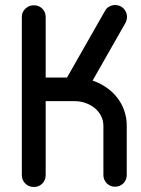

<svg xmlns="http://www.w3.org/2000/svg" viewBox="-20 -744 562 765"><path d="M162 -47Q162 -26 148.5 -12.5Q135 1 115 1Q95 1 81 -12.5Q67 -26 67 -47V-677Q67 -696 81 -709.5Q95 -723 115 -723Q135 -723 148.5 -709.5Q162 -696 162 -677V-435H247L398 -700Q404 -712 415.5 -718Q427 -724 438 -724Q451 -724 462 -718Q473 -712 479.5 -700.5Q486 -689 486 -677Q486 -665 480 -653L349 -423Q378 -413 403 -396Q428 -379 446.5 -355.5Q465 -332 475 -303.5Q485 -275 485 -243V-47Q485 -27 471.5 -13.5Q458 0 438 0Q419 0 405.5 -13.5Q392 -27 392 -47V-242Q392 -265 382 -283.5Q372 -302 356 -314.5Q340 -327 319.5 -334Q299 -341 277 -341H162Z"/></svg>

Font: VDS
Style: Regular
Weight: 400
Designer: artmaker
Foundry: artmaker
Version: Version 1.000 2009 initial release